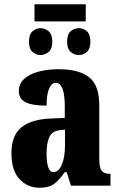

<svg xmlns="http://www.w3.org/2000/svg" viewBox="-20 -877 563 907"><path d="M143 -776V-857H385V-776ZM171 -617Q151 -617 134 -631.5Q117 -646 117 -680Q117 -715 134 -729.5Q151 -744 171 -744Q192 -744 209.5 -729.5Q227 -715 227 -680Q227 -646 209.5 -631.5Q192 -617 171 -617ZM353 -617Q331 -617 314 -631.5Q297 -646 297 -680Q297 -715 314 -729.5Q331 -744 353 -744Q373 -744 390 -729.5Q407 -715 407 -680Q407 -646 390 -631.5Q373 -617 353 -617ZM166 10Q112 10 73 -30Q34 -70 34 -154Q34 -236 80 -274.5Q126 -313 218 -317L286 -320V-374Q286 -486 243 -486Q224 -486 212 -458.5Q200 -431 200 -378Q133 -378 101 -394Q69 -410 69 -446Q69 -482 95 -505Q121 -528 163.5 -539Q206 -550 257 -550Q353 -550 401 -512Q449 -474 449 -380V-126Q449 -86 460 -71Q471 -56 499 -56H502V0H315L295 -64H286Q258 -24 234 -7Q210 10 166 10ZM232 -64Q257 -64 272 -99Q287 -134 287 -191V-265L262 -262Q227 -258 213.5 -230.5Q200 -203 200 -150Q200 -109 208 -86.5Q216 -64 232 -64Z"/></svg>

Font: Noto Serif ExtraCondensed Black
Style: Regular
Weight: 900
Width: 2
Designer: Monotype Design Team
Foundry: Monotype Imaging Inc.
Version: Version 2.015; ttfautohint (v1.8.4.7-5d5b)